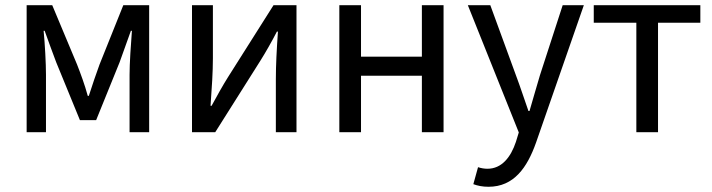

<svg xmlns="http://www.w3.org/2000/svg" viewBox="-20 -506 2727 735"><path d="M82 0H156V-220C156 -263 152 -337 147 -388H151C165 -348 181 -306 195 -268L286 -46H348L438 -268C452 -306 467 -348 481 -388H485C481 -337 476 -263 476 -220V0H551V-486H452L361 -259C348 -223 334 -183 320 -139H316C304 -183 289 -223 275 -259L180 -486H82Z M715 0H804L977 -274C996 -304 1021 -348 1040 -385H1044C1039 -315 1036 -255 1036 -203V0H1115V-486H1027L853 -211C834 -181 809 -136 790 -101H786C791 -170 795 -231 795 -283V-486H715Z M1279 0H1362V-216H1595V0H1678V-486H1595V-289H1362V-486H1279Z M1850 209C1947 209 1998 136 2032 40L2215 -486H2134L2047 -218C2034 -175 2020 -125 2007 -81H2003C1987 -126 1971 -176 1955 -218L1857 -486H1771L1966 1L1955 37C1935 97 1900 140 1846 140C1834 140 1822 138 1810 134L1792 199C1808 205 1827 209 1850 209Z M2416 0H2499V-419H2661V-486H2253V-419H2416Z"/></svg>

Font: DAIFUKU Sans
Style: Regular
Weight: 400
Designer: Original font ‘Source Han Sans JP’ : Paul D. Hunt
Foundry: Daifuku
Version: Version 1.000